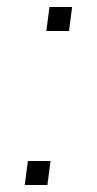

<svg xmlns="http://www.w3.org/2000/svg" viewBox="-20 -531 278 551"><path d="M178 -442H113L122 -511H187ZM116 0H51L60 -69H125Z"/></svg>

Font: Chivo Thin Italic
Style: Regular
Weight: 100
Italic angle: -8.05°
Designer: Hector Gatti
Foundry: Omnibus-Type
Version: Version 1.007